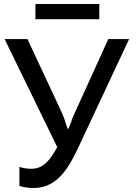

<svg xmlns="http://www.w3.org/2000/svg" viewBox="-20 -926 677 959"><path d="M77 -92V3C101 10 124 13 149 13C268 13 326 -93 371 -189L625 -731H521L352 -359C344 -343 339 -330 336 -318C332 -307 327 -295 322 -283H318C313 -295 309 -307 306 -318C303 -330 297 -344 290 -361L117 -731H3L266 -191C236 -139 204 -83 137 -83C123 -83 112 -84 103 -86C94 -87 86 -90 77 -92ZM157 -906V-830H476V-906Z"/></svg>

Font: Cheyenne Sans Medium
Style: Regular
Weight: 500
Designer: The Public Sans project authors (U.S. Web Design System), Libre Franklin designed by Pablo Impallari and Rodrigo Fuenzal
Foundry: The Cheyenne Sans Project Authors
Version: Version 2.007